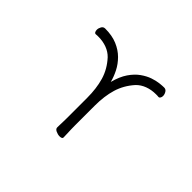

<svg xmlns="http://www.w3.org/2000/svg" viewBox="-136 -987 1272 1272"><g transform="rotate(45 500.0 -350.5)"><path d="M467 -300Q467 -389 446.5 -459Q426 -529 373 -587Q348 -613 312 -626.5Q276 -640 234 -640Q228 -640 222 -640Q216 -640 210 -639H209Q201 -639 197 -647Q193 -655 193 -665Q193 -680 201.5 -695Q210 -710 227 -710Q292 -710 339.5 -690Q387 -670 420 -637Q453 -604 473 -564.5Q493 -525 503 -486Q520 -551 548.5 -592.5Q577 -634 611 -658Q645 -682 677.5 -693Q710 -704 737 -707Q764 -710 779 -710Q796 -710 805 -695Q814 -680 814 -665Q814 -655 809.5 -647Q805 -639 797 -639H796Q790 -640 784 -640Q778 -640 772 -640Q730 -640 694 -626.5Q658 -613 633 -587Q581 -529 560 -459Q539 -389 539 -300V-110Q539 -98 539.5 -77Q540 -56 541 -36Q542 -16 542 -4Q542 3 535 6Q528 9 518 9Q501 9 483 0.5Q465 -8 465 -22Q465 -30 465.5 -46.5Q466 -63 466.5 -81Q467 -99 467 -111Z"/></g></svg>

Font: Klee One SemiBold
Style: Regular
Weight: 600
Designer: Fontworks Inc.
Foundry: Fontworks Inc.
Version: Version 1.00;January 12, 2022;FontCreator 13.0.0.2683 64-bit